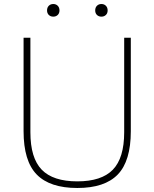

<svg xmlns="http://www.w3.org/2000/svg" viewBox="-20 -928 770 957"><path d="M365.5 9Q228.5 9 163 -58.2Q97.5 -125.5 97.5 -274V-740H131.5V-269Q131.5 -140.5 188 -82.2Q244.5 -24 365.5 -24Q486 -24 542.5 -82.2Q599 -140.5 599 -269V-740H632V-274Q632 -125.5 567 -58.2Q502 9 365.5 9ZM485.5 -845Q472 -845 463.2 -853.5Q454.5 -862 454.5 -876Q454.5 -890.5 463.2 -899.2Q472 -908 485.5 -908Q499 -908 507.8 -899.2Q516.5 -890.5 516.5 -876Q516.5 -862 507.8 -853.5Q499 -845 485.5 -845ZM245.5 -845Q232 -845 223.2 -853.5Q214.5 -862 214.5 -876Q214.5 -890.5 223.2 -899.2Q232 -908 245.5 -908Q259 -908 267.8 -899.2Q276.5 -890.5 276.5 -876Q276.5 -862 267.8 -853.5Q259 -845 245.5 -845Z"/></svg>

Font: Encode Sans Semi Expanded Thin
Style: Regular
Weight: 100
Width: 6
Designer: Multiple Designers
Foundry: Impallari Type
Version: Version 3.000; ttfautohint (v1.8.3) -l 8 -r 50 -G 200 -x 14 